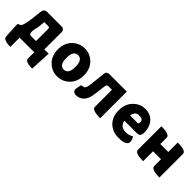

<svg xmlns="http://www.w3.org/2000/svg" viewBox="171 -1643 2901 2901"><g transform="rotate(45 1621.0 -193.0)"><path d="M267 -306Q221 -139 286 -139H394V-401Q394 -430 365 -430H280ZM182 0V197Q29 197 26 132L13 -102Q11 -139 48 -139Q70 -151 85 -193Q100 -236 113 -347L132 -505Q139 -569 204 -569H507Q572 -569 572 -504V-139H664L647 197Q494 197 494 132V0Z M716 -285Q716 -420 798.5 -501.5Q881 -583 995 -583Q1109 -583 1191 -501.5Q1273 -420 1273 -285Q1273 -149 1191 -67.5Q1109 14 995 14Q881 14 798.5 -67.5Q716 -149 716 -285ZM995 -130Q1091 -130 1091 -285Q1091 -439 995 -439Q898 -439 898 -285Q898 -130 995 -130Z M1389 14Q1319 1 1330 -63L1343 -131Q1348 -159 1377 -155Q1426 -155 1437 -235Q1445 -298 1458 -415Q1471 -532 1470 -523Q1475 -569 1540 -569H1904V0Q1726 0 1726 -65V-430H1644Q1616 -430 1610 -381Q1590 -215 1585 -185Q1555 14 1389 14Z M2306 14Q2179 14 2097 -66Q2016 -147 2016 -285Q2016 -418 2097 -500Q2178 -583 2286 -583Q2404 -583 2467 -507Q2530 -431 2530 -309L2528 -297Q2522 -232 2457 -232H2188Q2211 -122 2330 -122Q2388 -122 2450 -158Q2509 -51 2451 -17Q2418 14 2306 14ZM2198 -375Q2185 -349 2214 -349H2350Q2379 -349 2374 -387Q2379 -447 2289 -447Q2250 -447 2222 -422Z M2822 0Q2644 0 2644 -65V-569Q2822 -569 2822 -504V-367H2992V-569Q3170 -569 3170 -504V0Q2992 0 2992 -65V-212H2822V0Z"/></g></svg>

Font: Swei Half Moon CJK SC
Style: Black
Weight: 900
Version: Version 2.071